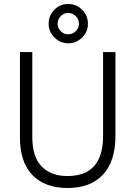

<svg xmlns="http://www.w3.org/2000/svg" viewBox="-20 -935 679 963"><path d="M284.5 -854Q269 -838 269 -816Q269 -794 284.5 -778.5Q300 -763 322 -763Q344 -763 360 -778.5Q376 -794 376 -816Q376 -838 360 -854Q344 -870 322 -870Q300 -870 284.5 -854ZM392 -886Q421 -857 421 -816Q421 -775 392 -746.5Q363 -718 322.5 -718Q282 -718 253 -747Q224 -776 224 -816.5Q224 -857 252.5 -886Q281 -915 322 -915Q363 -915 392 -886ZM559 -255Q559 -125 496 -58.5Q433 8 319 8Q205 8 142.5 -57Q80 -122 80 -247V-674H142V-248Q142 -147 189.5 -99.5Q237 -52 318 -52Q497 -52 497 -253V-674H559Z"/></svg>

Font: Hind Mysuru Light
Style: Regular
Weight: 300
Designer: Manushi Parikh, Hitesh Malaviya
Foundry: Indian Type Foundry
Version: Version 0.703;PS 1.0;hotconv 1.0.86;makeotf.lib2.5.63406